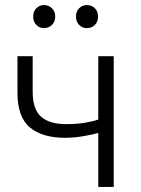

<svg xmlns="http://www.w3.org/2000/svg" viewBox="-20 -738 556 758"><path d="M368 0V-213Q346 -207 309.5 -200.5Q273 -194 236 -194Q148 -194 98.5 -234.5Q49 -275 49 -372V-516H109V-376Q109 -306 142.5 -277Q176 -248 240 -248Q282 -248 313 -253Q344 -258 368 -266V-516H429V0ZM323 -627Q305 -627 292.5 -639.5Q280 -652 280 -673Q280 -693 292.5 -705.5Q305 -718 323 -718Q342 -718 354.5 -705.5Q367 -693 367 -673Q367 -652 354.5 -639.5Q342 -627 323 -627ZM154 -627Q136 -627 123.5 -639.5Q111 -652 111 -673Q111 -693 123.5 -705.5Q136 -718 154 -718Q172 -718 185 -705.5Q198 -693 198 -673Q198 -652 185 -639.5Q172 -627 154 -627Z"/></svg>

Font: Ubuntu Sans Light
Style: Regular
Weight: 300
Designer: Dalton Maag Ltd
Foundry: Dalton Maag Ltd
Version: Version 1.006; ttfautohint (v1.8.4.7-5d5b)